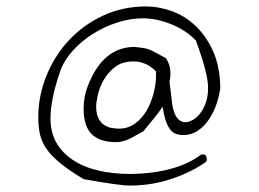

<svg xmlns="http://www.w3.org/2000/svg" viewBox="-20 -563 805 597"><path d="M665 -290Q662 -265 653 -239Q644 -213 629.5 -191.5Q615 -170 595 -156.5Q575 -143 550 -143Q539 -143 529 -146Q519 -149 511 -158Q503 -167 496.5 -184.5Q490 -202 486 -231Q476 -217 461 -198Q446 -179 426 -155L388 -134Q375 -127 363 -124Q351 -121 342 -121Q291 -121 265.5 -145.5Q240 -170 240 -225Q240 -261 252 -293Q299 -417 398 -417Q412 -416 427.5 -413.5Q443 -411 461 -401L496 -382Q510 -362 510 -332Q510 -320 507 -310L516 -235Q526 -183 556 -183Q567 -183 579.5 -190Q592 -197 602.5 -210.5Q613 -224 620 -244Q627 -264 627 -290Q627 -335 589 -437Q560 -468 514 -487Q468 -506 423 -506Q385 -506 344.5 -493Q304 -480 268.5 -457.5Q233 -435 206 -405Q179 -375 167 -341Q137 -254 137 -195Q137 -151 155.5 -119Q174 -87 207.5 -65Q241 -43 287 -32.5Q333 -22 388 -22Q529 -25 605 -82Q607 -82 608 -82.5Q609 -83 611 -83Q623 -83 623 -67Q623 -64 621 -60Q576 -28 514 -7Q452 14 383 14Q352 14 240 -6Q195 -33 167 -56Q139 -79 124 -101Q109 -123 104 -146.5Q99 -170 99 -198Q99 -264 124 -326.5Q149 -389 193.5 -437Q238 -485 299.5 -514Q361 -543 435 -543Q472 -543 512.5 -529Q553 -515 586.5 -484Q620 -453 642 -405Q664 -357 665 -290ZM465 -341Q435 -372 395 -372Q360 -372 337.5 -354.5Q315 -337 302 -313.5Q289 -290 284 -267Q279 -244 279 -232Q279 -210 285.5 -196.5Q292 -183 302.5 -175.5Q313 -168 325.5 -165.5Q338 -163 350 -163Q378 -163 400 -179Q422 -195 436 -219.5Q450 -244 457.5 -272.5Q465 -301 465 -325Z"/></svg>

Font: Gaegu Light
Style: Regular
Weight: 300
Designer: JIKJI
Foundry: JIKJI
Version: Version 1.00